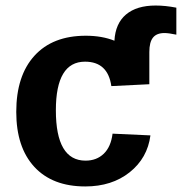

<svg xmlns="http://www.w3.org/2000/svg" viewBox="-20 -668 661 698"><path d="M522.9 -361.8 384.8 -355Q372.1 -443.8 289.1 -443.8Q183.1 -443.8 183.1 -267.1Q183.1 -84 291 -84Q331.1 -84 357.2 -109.1Q383.3 -134.3 389.2 -182.1L526.9 -175.8Q516.1 -93.3 451.4 -41.7Q386.7 9.8 290 9.8Q170.4 9.8 104.7 -61.5Q39.1 -132.8 39.1 -261.2Q39.1 -392.6 105.2 -465.3Q171.4 -538.1 292 -538.1Q350.6 -538.1 396 -520Q399.4 -582.5 438 -615.2Q476.6 -647.9 545.9 -647.9Q581.1 -647.9 621.1 -640.1V-542Q592.8 -547.9 578.1 -547.9Q549.3 -547.9 536.1 -531.2Q522.9 -514.6 522.9 -479Z"/></svg>

Font: Libra Sans Modern
Style: Bold
Weight: 700
Foundry: Stefan Peev, Context Ltd
Version: Version 1.000